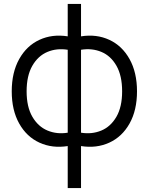

<svg xmlns="http://www.w3.org/2000/svg" viewBox="-20 -736 774 981"><path d="M326 10.3Q247 22.8 181.5 -7.2Q116 -37.2 78 -105Q40 -172.8 40 -269.3Q40 -365.8 78 -434Q116 -502.2 181.5 -532.5Q247 -562.8 326 -550.3V-716H394V-550.3Q473 -562.8 538.5 -532.5Q604 -502.2 642 -434Q680 -365.8 680 -269.3Q680 -172.8 642 -105Q604 -37.2 538.5 -7.2Q473 22.8 394 10.3V225H326ZM326 -481.7Q270 -490.8 222 -470.6Q174 -450.3 145 -399.6Q116 -348.8 116 -269.3Q116 -190.2 145.3 -139.6Q174.7 -89 222.8 -69Q270.8 -49 326 -58ZM394 -58Q449.3 -49 497.3 -68.8Q545.3 -88.7 574.7 -139.2Q604 -189.7 604 -269.3Q604 -349.2 575 -400Q546 -450.8 498 -470.8Q450 -490.8 394 -481.7Z"/></svg>

Font: Hauora
Style: Regular
Weight: 400
Designer: Wayne Shih
Foundry: WCYS
Version: Version 1.001